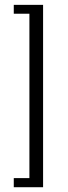

<svg xmlns="http://www.w3.org/2000/svg" viewBox="-20 -596 283 803"><path d="M160.2 -575.7V187H37.6V148.9H103V-538.6H37.6V-575.7Z"/></svg>

Font: CAT Linz
Style: Regular
Weight: 400
Designer: Peter Wiegel
Foundry: Peter Wiegel
Version: Version 1.08